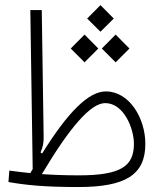

<svg xmlns="http://www.w3.org/2000/svg" viewBox="-20 -733 626 754"><path d="M288.1 1.5C474.1 1.5 550.8 -47.4 550.8 -168C550.8 -268.6 488.3 -374 395.5 -374C327.6 -374 246.6 -292.5 145.5 -130.4L139.2 -134.3C148.9 -155.8 151.9 -173.3 151.4 -197.3L144 -693.4H99.1L108.4 -68.8C105 -64 102.1 -58.6 99.1 -53.2C69.3 -56.2 42.5 -59.6 16.6 -63L13.2 -18.1C81.1 -6.3 152.3 1.5 288.1 1.5ZM144.5 -49.3C254.4 -233.9 336.4 -328.1 393.1 -328.1C465.8 -328.1 505.9 -229.5 505.9 -168C505.9 -79.6 453.6 -44.4 289.6 -44.4C232.4 -44.4 185.5 -46.4 144.5 -49.3ZM312 -488.3 366.2 -542.5 312 -597.2 257.8 -542.5ZM434.1 -488.3 488.3 -542.5 434.1 -597.2 379.9 -542.5ZM374.5 -608.4 426.8 -660.2 374.5 -712.9 322.3 -660.2Z"/></svg>

Font: Cascadia Code PL ExtraLight
Style: Regular
Weight: 200
Monospace: yes
Designer: Aaron Bell
Foundry: Saja Typeworks
Version: Version 2404.023